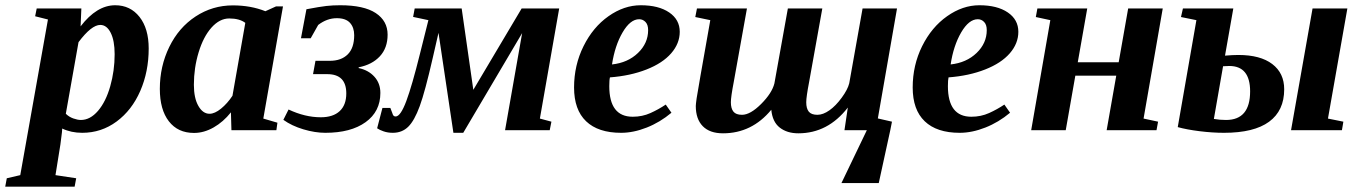

<svg xmlns="http://www.w3.org/2000/svg" viewBox="-91 -491 5131 724"><path d="M469.7 -308.1Q469.7 -221.2 438 -148.2Q406.2 -75.2 348.6 -32.7Q291 9.8 219.2 9.8Q177.2 9.8 143.6 -6.3L142.6 7.8L136.7 54.2L118.2 169.4L196.3 181.2L190.4 212.9H-71.3L-65.4 181.2L-14.6 169.4L89.8 -417.5L41.5 -429.7L47.4 -459H215.8L212.9 -391.6Q273.9 -471.2 343.3 -471.2Q400.4 -471.2 435.1 -427.2Q469.7 -383.3 469.7 -308.1ZM341.3 -286.6Q341.3 -337.9 326.4 -367.4Q311.5 -397 287.1 -397Q253.9 -397 205.1 -332L157.2 -62Q168.9 -50.3 185.3 -44.4Q201.7 -38.6 213.9 -38.6Q249 -38.6 278.6 -73Q308.1 -107.4 324.7 -165.8Q341.3 -224.1 341.3 -286.6Z M901.9 -43.9 955.1 -28.3 951.2 0H781.7L779.8 -67.4Q751 -31.2 714.6 -10.5Q678.2 10.3 640.6 10.3Q579.6 10.3 545.7 -33.7Q511.7 -77.6 511.7 -155.8Q511.7 -241.2 547.4 -314.2Q583 -387.2 646.7 -429Q710.4 -470.7 787.1 -470.7Q854.5 -470.7 909.7 -448.7L949.7 -466.8H976.1ZM640.1 -171.4Q640.1 -121.1 657 -91.6Q673.8 -62 699.2 -62Q718.8 -62 742.7 -81.5Q766.6 -101.1 785.6 -129.9L834 -404.8Q812 -421.4 773.4 -421.4Q737.3 -421.4 706.5 -387Q675.8 -352.5 658 -293.7Q640.1 -234.9 640.1 -171.4Z M1261.2 -234.4Q1298.3 -226.6 1320.8 -201.7Q1343.3 -176.8 1343.3 -140.6Q1343.3 -70.3 1287.6 -30.3Q1231.9 9.8 1135.7 9.8Q1096.7 9.8 1052.7 -3.4Q1008.8 -16.6 977.5 -39.1L997.1 -78.1Q1059.1 -48.8 1118.7 -48.8Q1165 -48.8 1189.9 -72Q1214.8 -95.2 1214.8 -138.7Q1214.8 -211.4 1143.1 -211.4H1089.4L1098.6 -261.7H1152.8Q1195.8 -261.7 1220.2 -285.9Q1244.6 -310.1 1244.6 -358.4Q1244.6 -387.2 1228.8 -404.8Q1212.9 -422.4 1179.2 -422.4Q1142.1 -422.4 1108.9 -397L1080.6 -346.7H1043.9L1064.5 -456.1Q1115.7 -465.8 1139.6 -468.5Q1163.6 -471.2 1191.9 -471.2Q1281.2 -471.2 1325.9 -441.7Q1370.6 -412.1 1370.6 -360.4Q1370.6 -310.1 1341.3 -278.6Q1312 -247.1 1261.7 -237.3Z M2017.6 -459 1944.8 -43.9 1988.3 -32.2 1981.9 0H1813.5L1877.9 -366.2L1655.8 9.8H1618.7L1562.5 -367.2L1541 -273.4Q1511.7 -145 1491.7 -90.6Q1471.7 -36.1 1448.5 -13.2Q1425.3 9.8 1390.1 9.8Q1371.6 9.8 1355.7 4.4Q1339.8 -1 1331.1 -7.3L1351.1 -84H1380.9L1387.7 -66.4Q1390.1 -58.1 1392.8 -54.9Q1395.5 -51.8 1400.9 -51.8Q1419.4 -51.8 1441.2 -110.1Q1462.9 -168.5 1492.2 -286.6L1524.4 -415L1466.8 -427.2L1472.7 -459H1649.9L1693.8 -152.3L1876 -459Z M2472.2 -371.1Q2472.2 -327.1 2439.9 -290Q2407.7 -252.9 2346.9 -229Q2286.1 -205.1 2209 -199.2Q2206.5 -189.5 2206.5 -166Q2206.5 -50.8 2294.9 -50.8Q2331.1 -50.8 2361.8 -64.7Q2392.6 -78.6 2419.4 -96.7L2440.9 -65.9Q2397.9 -29.8 2347.7 -10Q2297.4 9.8 2251 9.8Q2164.6 9.8 2119.1 -33.7Q2073.7 -77.1 2073.7 -161.1Q2073.7 -245.1 2109.4 -316.9Q2145 -388.7 2203.6 -429.9Q2262.2 -471.2 2325.2 -471.2Q2392.6 -471.2 2432.4 -444.1Q2472.2 -417 2472.2 -371.1ZM2216.8 -248Q2276.4 -254.4 2314.7 -291.3Q2353 -328.1 2353 -377.4Q2353 -397.9 2343 -408.2Q2333 -418.5 2319.3 -418.5Q2285.6 -418.5 2256.6 -368.7Q2227.5 -318.8 2216.8 -248Z M2949.2 -105.5Q2949.2 -82 2958.7 -70.1Q2968.3 -58.1 2991.2 -58.1Q3012.7 -58.1 3036.6 -75Q3060.5 -91.8 3083 -122.6Q3105.5 -153.3 3111.3 -176.8L3161.6 -459H3291.5L3219.2 -44.4L3272.5 -32.2L3266.1 0L3222.7 199.2H3082L3177.7 0H3093.3L3106 -85.4Q3030.8 11.7 2919.4 11.7Q2877 11.7 2849.4 -9.8Q2821.8 -31.2 2817.4 -77.1Q2744.1 11.7 2635.3 11.7Q2585.4 11.7 2559.1 -15.1Q2532.7 -42 2532.7 -91.3Q2532.7 -97.7 2535.9 -120.4Q2539.1 -143.1 2587.4 -415L2530.8 -426.8L2537.1 -459H2725.6L2675.8 -181.6Q2665 -125.5 2665 -105.5Q2665 -82 2674.6 -70.1Q2684.1 -58.1 2707 -58.1Q2738.3 -58.1 2779.1 -98.9Q2819.8 -139.6 2829.1 -176.3L2879.9 -459H3009.8L2960 -181.6Q2949.2 -125.5 2949.2 -105.5Z M3749 -371.1Q3749 -327.1 3716.8 -290Q3684.6 -252.9 3623.8 -229Q3563 -205.1 3485.8 -199.2Q3483.4 -189.5 3483.4 -166Q3483.4 -50.8 3571.8 -50.8Q3607.9 -50.8 3638.7 -64.7Q3669.4 -78.6 3696.3 -96.7L3717.8 -65.9Q3674.8 -29.8 3624.5 -10Q3574.2 9.8 3527.8 9.8Q3441.4 9.8 3396 -33.7Q3350.6 -77.1 3350.6 -161.1Q3350.6 -245.1 3386.2 -316.9Q3421.9 -388.7 3480.5 -429.9Q3539.1 -471.2 3602.1 -471.2Q3669.4 -471.2 3709.2 -444.1Q3749 -417 3749 -371.1ZM3493.7 -248Q3553.2 -254.4 3591.6 -291.3Q3629.9 -328.1 3629.9 -377.4Q3629.9 -397.9 3619.9 -408.2Q3609.9 -418.5 3596.2 -418.5Q3562.5 -418.5 3533.4 -368.7Q3504.4 -318.8 3493.7 -248Z M4118.2 -205.6H3963.9L3927.7 0H3797.4L3869.6 -415L3814.9 -426.8L3820.8 -459H4008.8L3973.1 -256.3H4127.4L4163.1 -459H4293.5L4221.2 -43.9L4275.9 -32.2L4270 0H4082Z M4916.5 -43.9 4974.6 -32.2 4969.2 0H4777.3L4858.4 -459H4989.7ZM4528.3 -281.2Q4557.6 -283.7 4578.6 -283.7Q4661.6 -283.7 4706.5 -249.5Q4751.5 -215.3 4751.5 -154.3Q4751.5 -73.7 4694.6 -32Q4637.7 9.8 4524.4 9.8Q4481 9.8 4432.1 3.7Q4383.3 -2.4 4350.1 -11.7L4420.4 -415L4362.3 -426.8L4369.6 -459H4559.6ZM4544.4 -242.2 4521 -241.2 4486.3 -42.5Q4508.3 -38.6 4532.2 -38.6Q4623 -38.6 4623 -146.5Q4623 -242.2 4544.4 -242.2Z"/></svg>

Font: Tinos
Style: Bold Italic
Weight: 700
Italic angle: -16.333°
Designer: Steve Matteson
Foundry: Monotype Imaging Inc.
Version: Version 1.23